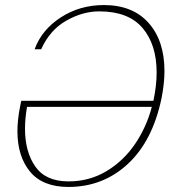

<svg xmlns="http://www.w3.org/2000/svg" viewBox="-20 -730 671 760"><path d="M631 -448Q631 -402 620 -344Q585 -173 486.5 -81.5Q388 10 251 10Q149 10 99 -50.5Q49 -111 49 -211Q49 -256 60 -311L64 -331H587L588 -335Q600 -392 600 -443Q600 -554 544 -619.5Q488 -685 373 -685Q307 -685 242 -648Q177 -611 143 -535H117Q145 -612 220.5 -661Q296 -710 391 -710Q505 -710 568 -639.5Q631 -569 631 -448ZM581 -307H87Q79 -261 79 -220Q79 -129 120 -70.5Q161 -12 251 -12Q334 -12 401.5 -52.5Q469 -93 514.5 -160Q560 -227 581 -307Z"/></svg>

Font: Taviraj Thin
Style: Italic
Weight: 250
Italic angle: -12°
Designer: Katatrad Team
Foundry: CadsonDemak
Version: Version 1.001